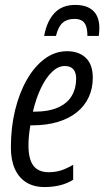

<svg xmlns="http://www.w3.org/2000/svg" viewBox="-20 -754 426 784"><path d="M161.6 9.8Q118.7 9.8 87.9 -9Q57.1 -27.8 40.8 -64Q24.4 -100.1 24.4 -152.3Q24.4 -233.4 41.7 -304.4Q59.1 -375.5 90.3 -429.7Q121.6 -483.9 163.3 -514.4Q205.1 -544.9 253.9 -544.9Q302.2 -544.9 330.6 -517.6Q358.9 -490.2 358.9 -436.5Q358.9 -393.1 342.3 -357.2Q325.7 -321.3 293.9 -295.7Q262.2 -270 216.1 -256.1Q169.9 -242.2 110.8 -242.2H104Q100.6 -222.7 98.4 -202.1Q96.2 -181.6 96.2 -161.1Q96.2 -103.5 116.7 -77.1Q137.2 -50.8 178.7 -50.8Q205.6 -50.8 228.3 -57.9Q251 -64.9 278.8 -81.1V-20Q253.9 -4.4 224.6 2.7Q195.3 9.8 161.6 9.8ZM114.3 -297.9H117.7Q179.2 -297.9 217.3 -315.2Q255.4 -332.5 273.2 -363Q291 -393.6 291 -432.6Q291 -457 279.8 -470.7Q268.6 -484.4 244.1 -484.4Q217.3 -484.4 192.1 -460.2Q167 -436 147 -394Q127 -352.1 114.3 -297.9ZM160.2 -607.4Q171.4 -667.5 202.4 -700.7Q233.4 -733.9 287.1 -733.9Q322.3 -733.9 344 -721.9Q365.7 -710 375.7 -689.2Q385.7 -668.5 385.7 -641.1Q385.7 -631.8 385 -623.8Q384.3 -615.7 383.3 -607.4H336.9Q336.9 -631.8 331.5 -647.2Q326.2 -662.6 314.5 -669.7Q302.7 -676.8 283.7 -676.8Q253.9 -676.8 235.8 -660.9Q217.8 -645 208.5 -607.4Z"/></svg>

Font: Open Sans Condensed
Style: Italic
Weight: 400
Width: 3
Italic angle: -12°
Designer: Monotype Design Team
Foundry: Monotype Imaging Inc.
Version: Version 3.000